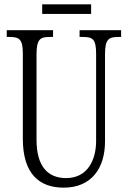

<svg xmlns="http://www.w3.org/2000/svg" viewBox="-20 -853 589 883"><path d="M174 -789H399V-833H174ZM273 10C401 10 463 -80 463 -203V-604C463 -673 480 -683 524 -683H537V-714H346V-683H362C406 -683 422 -673 422 -606V-205C422 -116 382 -34 284 -34C203 -34 148 -84 148 -210V-603C148 -673 165 -683 208 -683H224V-714H11V-683H25C68 -683 85 -673 85 -607V-215C85 -54 160 10 273 10Z"/></svg>

Font: Noto Serif Myanmar ExtraCondensed Light
Style: Regular
Weight: 300
Width: 2
Designer: Ben Mitchell and the Monotype Design Team
Foundry: Monotype Imaging Inc.
Version: Version 2.106